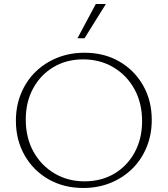

<svg xmlns="http://www.w3.org/2000/svg" viewBox="-20 -927 833 954"><path d="M394 7Q297 7 221.5 -36Q146 -79 102.5 -155Q59 -231 59 -327Q59 -401 85 -463.5Q111 -526 157.5 -571Q204 -616 266 -640.5Q328 -665 400 -665Q497 -665 572 -622Q647 -579 690.5 -503.5Q734 -428 734 -331Q734 -257 708 -194.5Q682 -132 635.5 -87Q589 -42 527.5 -17.5Q466 7 394 7ZM400 -26Q484 -26 548.5 -64.5Q613 -103 649.5 -170.5Q686 -238 686 -325Q686 -415 648 -484Q610 -553 543.5 -592.5Q477 -632 393 -632Q310 -632 245.5 -593.5Q181 -555 144.5 -487.5Q108 -420 108 -333Q108 -243 146 -174Q184 -105 250.5 -65.5Q317 -26 400 -26ZM365 -737 456 -907H506L400 -737Z"/></svg>

Font: Ysabeau SC ExtraLight
Style: Regular
Weight: 250
Designer: Christian Thalmann (Catharsis Fonts)
Version: Version 2.001;gftools[0.9.30]; featfreeze: smcp